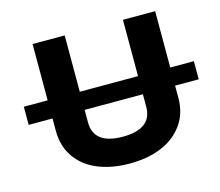

<svg xmlns="http://www.w3.org/2000/svg" viewBox="-102 -843 1127 984"><g transform="rotate(-15 461.5 -350.5)"><path d="M797.9 -412.1H923.3V-315.9H797.9V-250Q797.9 -168.5 754.6 -108.9Q711.4 -49.3 638.7 -19.8Q565.9 9.8 472.2 9.8Q377 9.8 304.2 -19.8Q231.4 -49.3 189.5 -108.6Q147.5 -168 147.5 -250V-315.9H21V-412.1H147.5V-710.9H317.9V-412.1H627V-710.9H797.9ZM627 -315.9H317.9V-250Q317.9 -132.3 472.2 -132.3Q627 -132.3 627 -250Z"/></g></svg>

Font: Bert Sans Black
Style: Regular
Weight: 900
Designer: Christian Robertson, Adam Twardoch, & Cristiano Sobral
Foundry: Google
Version: Version 12.135;January 10, 2020;FontCreator 12.0.0.2547 64-b